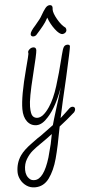

<svg xmlns="http://www.w3.org/2000/svg" viewBox="-104 -815 597 1271"><g transform="rotate(-5 194.5 -179.5)"><path d="M-31 307Q-31 246 2 198Q26 163 82 123Q133 85 142 81L229 17Q232 3 266 -107L279 -148Q286 -173 293 -194Q300 -215 303 -229Q260 -104 200 -38Q160 8 122 8Q84 8 60.5 -22.5Q37 -53 37 -106Q37 -190 85 -371Q109 -461 109 -468Q108 -472 108 -477Q108 -484 111 -488Q125 -507 144 -507Q163 -507 163 -487Q163 -467 126 -319Q89 -171 89 -118Q89 -66 102 -53Q114 -40 132 -40Q170 -40 213 -104Q247 -154 273.5 -238.5Q300 -323 323 -417L328 -437Q339 -482 347 -493Q355 -505 371 -505Q387 -505 387 -493Q387 -479 344 -289Q302 -112 284 -25Q304 -42 319 -57Q339 -77 348.5 -85Q358 -93 366 -93Q385 -93 385 -76Q385 -67 377 -56Q323 -8 273 30Q249 162 228 239.5Q207 317 170.5 367Q134 417 76 417Q44 417 19.5 400Q-5 383 -18 357.5Q-31 332 -31 307ZM181 228 204 140 217 75Q178 105 141 130Q104 155 80.5 175Q57 195 38.5 226Q20 257 20 297Q20 338 47 360Q57 369 77 369Q138 369 181 228ZM254 -695Q251 -691 247 -683Q234 -655 170 -585Q161 -579 153 -579Q135 -579 135 -595Q135 -612 171 -651Q209 -695 217 -712Q234 -742 247.5 -759Q261 -776 277 -776Q295 -776 295 -757L294 -745Q294 -721 318 -679Q342 -637 369 -618Q373 -611 373 -603Q373 -593 364.5 -585.5Q356 -578 345 -578Q325 -578 297 -615Q269 -652 254 -695Z"/></g></svg>

Font: Bad Script
Style: Regular
Weight: 400
Italic angle: -10°
Designer: Roman Shchyukin (Gaslight Type Foundry), Cyreal (Charset Expansion)
Foundry: Gaslight
Version: Version 2.000